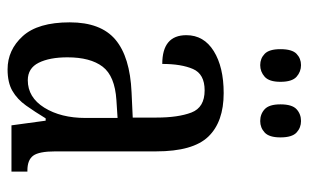

<svg xmlns="http://www.w3.org/2000/svg" viewBox="-170 -614 795 494"><g transform="rotate(90 227.0 -367.5)"><path d="M159 10Q109 10 73.5 -29Q38 -68 38 -150Q38 -230 82.5 -267.5Q127 -305 218 -309L283 -312V-373Q283 -429 270 -463Q257 -497 213 -497Q171 -497 158 -467Q145 -437 145 -388Q71 -388 71 -450Q71 -495 112 -520.5Q153 -546 220 -546Q294 -546 332 -506.5Q370 -467 370 -372V-113Q370 -71 381 -56Q392 -41 419 -41H422V0H303L291 -88H285Q268 -60 252 -37.5Q236 -15 214.5 -2.5Q193 10 159 10ZM187 -42Q231 -42 257.5 -84.5Q284 -127 284 -191V-273L238 -270Q176 -266 152 -234.5Q128 -203 128 -144Q128 -98 142 -70Q156 -42 187 -42ZM292 -640Q274 -640 261.5 -651.5Q249 -663 249 -692Q249 -722 261.5 -733.5Q274 -745 292 -745Q309 -745 321.5 -733.5Q334 -722 334 -692Q334 -663 321.5 -651.5Q309 -640 292 -640ZM148 -640Q131 -640 119 -651.5Q107 -663 107 -692Q107 -722 119 -733.5Q131 -745 148 -745Q165 -745 178 -733.5Q191 -722 191 -692Q191 -663 178 -651.5Q165 -640 148 -640Z"/></g></svg>

Font: Noto Serif ExtraCondensed
Style: Regular
Weight: 400
Width: 2
Designer: Monotype Design Team
Foundry: Monotype Imaging Inc.
Version: Version 2.015